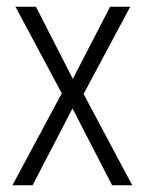

<svg xmlns="http://www.w3.org/2000/svg" viewBox="-20 -552 432 572"><path d="M164 -274 17 0H77L196 -229L314 0H374L229 -272L368 -532H308L197 -317L87 -532H26Z"/></svg>

Font: Noto Sans Arabic Cond Light
Style: Regular
Weight: 300
Width: 3
Designer: Monotype Design Team, Nadine Chahine, Nizar Qandah and Khaled Hosny
Foundry: Monotype Imaging Inc.
Version: Version 2.012